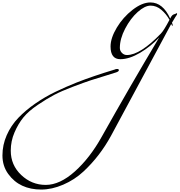

<svg xmlns="http://www.w3.org/2000/svg" viewBox="-842 -484 1468 1570"><path d="M544 -322Q517 -370 477 -404Q437 -438 389.5 -438Q342 -438 283.5 -385.5Q225 -333 181.5 -250Q138 -167 138 -92Q138 -69 155 -51.5Q172 -34 196 -34Q304 -34 474 -210Q497 -233 544 -322ZM-216 191Q-84 139 98 84Q103 80 116.5 80Q130 80 130 90Q130 100 109 107.5Q88 115 19.5 135.5Q-49 156 -99.5 172.5Q-150 189 -245 225Q-340 261 -399 292Q-458 323 -533 373.5Q-608 424 -650.5 476Q-693 528 -723.5 599Q-754 670 -754 748Q-754 866 -668.5 947Q-583 1028 -468 1028Q-353 1028 -230 918Q-107 808 -10 634Q218 227 460 -178Q391 -104 303 -52Q215 0 142 0Q62 0 62 -104Q62 -173 113 -258Q164 -343 242 -403.5Q320 -464 388 -464Q490 -464 550 -332L556 -344Q567 -364 584 -368Q592 -370 596 -373Q600 -376 604 -376Q606 -376 606 -370Q606 -364 602 -360Q598 -356 564 -298Q570 -286 570 -279Q570 -272 566 -272L558 -288L66 626Q-25 793 -159 918Q-232 986 -325 1026Q-418 1066 -505 1066Q-592 1066 -660 1034.5Q-728 1003 -775 938Q-822 873 -822 787Q-822 701 -787 621.5Q-752 542 -692.5 480Q-633 418 -554.5 363.5Q-476 309 -390 267.5Q-304 226 -216 191Z"/></svg>

Font: Miama
Style: Regular
Weight: 400
Italic angle: 16.5°
Designer: Linus Romer
Foundry: Linus Romer
Version: 0.32